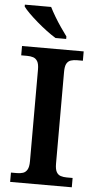

<svg xmlns="http://www.w3.org/2000/svg" viewBox="-61 -968 511 1005"><g transform="rotate(5 194.0 -465.5)"><path d="M32 0V-49H63Q81 -49 95 -53.5Q109 -58 117.5 -72.5Q126 -87 126 -116V-598Q126 -628 117.5 -642Q109 -656 95 -660.5Q81 -665 63 -665H32V-714H356V-665H325Q308 -665 293.5 -660.5Q279 -656 271 -642Q263 -628 263 -598V-116Q263 -87 271 -72.5Q279 -58 293.5 -53.5Q308 -49 325 -49H356V0ZM203 -771Q180 -785 154 -804.5Q128 -824 102.5 -846Q77 -868 57 -888Q37 -908 28 -921V-931H166Q177 -909 193 -882Q209 -855 227 -829Q245 -803 259 -784V-771Z"/></g></svg>

Font: Noto Serif Bengali SemiBold
Style: Regular
Weight: 600
Version: Version 2.003